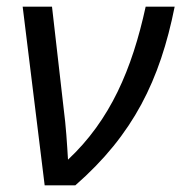

<svg xmlns="http://www.w3.org/2000/svg" viewBox="-20 -556 544 576"><path d="M48 -536 114 0H206C380 -152 460 -316 504 -536H417C376 -348 311 -196 184 -77C181 -126 178 -177 171 -230L136 -536Z"/></svg>

Font: BC Sans
Style: Italic
Weight: 400
Italic angle: -12°
Designer: Monotype Design Team
Designer: Province of B.C.
Foundry: Monotype Imaging Inc.
Version: Version 2.000;GOOG;noto-source:20170915:90ef993387c0